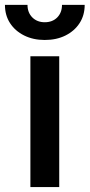

<svg xmlns="http://www.w3.org/2000/svg" viewBox="-61 -757 363 777"><path d="M62 0V-529.3H178.7V0ZM120.1 -595.2Q73.2 -595.2 36.6 -613.5Q0 -631.8 -20.5 -663.6Q-41 -695.3 -41 -737.3H50.3Q50.3 -706.1 69.8 -686.5Q89.4 -667 120.1 -667Q151.4 -667 170.7 -686.5Q189.9 -706.1 189.9 -737.3H281.7Q281.7 -695.3 261.2 -663.6Q240.7 -631.8 204.3 -613.5Q168 -595.2 120.1 -595.2Z"/></svg>

Font: Inter Cardless Tabular Medium
Style: Regular
Weight: 500
Designer: Rasmus Andersson
Foundry: rsms
Version: Version 4.000;git-4fc901f